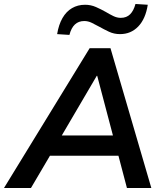

<svg xmlns="http://www.w3.org/2000/svg" viewBox="-58 -948 822 968"><path d="M-38 0 394 -705H499L705 0H582L532 -190L572 -163H158L208 -187L98 0ZM430 -566 240 -242 218 -265H545L518 -240L432 -566ZM292 -772 230 -776Q238 -824 257 -857Q276 -890 305 -907Q334 -924 371 -924Q400 -924 426 -912.5Q452 -901 475 -888Q495 -876 513.5 -867Q532 -858 551 -858Q580 -858 598 -876Q616 -894 625 -928L687 -924Q676 -853 639 -814.5Q602 -776 547 -776Q517 -776 491.5 -788Q466 -800 443 -813Q423 -824 404.5 -833Q386 -842 367 -842Q338 -842 319.5 -824.5Q301 -807 292 -772Z"/></svg>

Font: Nunito Sans 12pt
Style: Bold Italic
Weight: 700
Italic angle: -9°
Designer: Vernon Adams
Foundry: Vernon Adams
Version: Version 3.101;gftools[0.9.27]